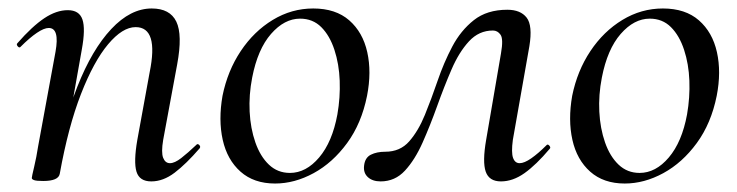

<svg xmlns="http://www.w3.org/2000/svg" viewBox="-20 -419 1740 453"><path d="M337 9Q309 9 302 -14Q295 -37 304 -89L333 -248Q355 -355 300 -355Q269 -355 235 -314.5Q201 -274 171 -197Q141 -120 121 -9L107 -10Q128 -127 162.5 -214.5Q197 -302 242.5 -350.5Q288 -399 338 -399Q381 -399 396 -368Q411 -337 398 -267L365 -89Q360 -59 365 -46.5Q370 -34 381 -34Q392 -34 407.5 -46Q423 -58 443 -77Q446 -81 450 -77Q454 -73 451 -69Q419 -32 392 -11.5Q365 9 337 9ZM82 8Q66 8 60.5 6Q55 4 55 1Q55 -2 60.5 -25Q66 -48 70 -74L111 -297Q121 -353 95 -353Q84 -353 67 -341.5Q50 -330 29 -309Q26 -305 22 -309.5Q18 -314 21 -317Q56 -357 84.5 -376Q113 -395 140 -395Q167 -395 174.5 -373Q182 -351 173 -302L121 -9Q118 8 82 8Z M629 14Q579 14 547.5 -14Q516 -42 505.5 -89Q495 -136 505 -193Q517 -252 548 -298.5Q579 -345 623.5 -372Q668 -399 719 -399Q772 -399 804 -371Q836 -343 846.5 -296Q857 -249 846 -193Q833 -128 799 -81.5Q765 -35 720 -10.5Q675 14 629 14ZM664 -11Q702 -11 733 -47.5Q764 -84 776 -149Q783 -189 781.5 -228.5Q780 -268 769 -301.5Q758 -335 738 -355Q718 -375 688 -375Q651 -375 619.5 -339Q588 -303 575 -236Q567 -195 569 -155.5Q571 -116 582.5 -83Q594 -50 614.5 -30.5Q635 -11 664 -11Z M878 9Q859 9 848 -1Q837 -11 839 -28Q841 -47 855 -54Q869 -61 889 -61Q924 -61 945.5 -85.5Q967 -110 982.5 -148Q998 -186 1012.5 -228.5Q1027 -271 1047 -309Q1067 -347 1098 -371.5Q1129 -396 1177 -396Q1208 -396 1222.5 -377.5Q1237 -359 1229 -310L1190 -89Q1186 -59 1190.5 -46.5Q1195 -34 1206 -34Q1217 -34 1233.5 -45.5Q1250 -57 1269 -76Q1272 -80 1276 -75.5Q1280 -71 1277 -68Q1245 -30 1217.5 -10.5Q1190 9 1162 9Q1134 9 1126 -14Q1118 -37 1127 -89L1162 -293Q1168 -327 1161 -337Q1154 -347 1143 -347Q1110 -347 1086.5 -321.5Q1063 -296 1045.5 -255.5Q1028 -215 1011.5 -169Q995 -123 977 -82.5Q959 -42 935.5 -16.5Q912 9 878 9Z M1454 14Q1404 14 1372.5 -14Q1341 -42 1330.5 -89Q1320 -136 1330 -193Q1342 -252 1373 -298.5Q1404 -345 1448.5 -372Q1493 -399 1544 -399Q1597 -399 1629 -371Q1661 -343 1671.5 -296Q1682 -249 1671 -193Q1658 -128 1624 -81.5Q1590 -35 1545 -10.5Q1500 14 1454 14ZM1489 -11Q1527 -11 1558 -47.5Q1589 -84 1601 -149Q1608 -189 1606.5 -228.5Q1605 -268 1594 -301.5Q1583 -335 1563 -355Q1543 -375 1513 -375Q1476 -375 1444.5 -339Q1413 -303 1400 -236Q1392 -195 1394 -155.5Q1396 -116 1407.5 -83Q1419 -50 1439.5 -30.5Q1460 -11 1489 -11Z"/></svg>

Font: Cormorant Medium
Style: Italic
Weight: 500
Italic angle: -10°
Designer: Christian Thalmann (Catharsis Fonts)
Foundry: Catharsis Fonts
Version: Version 4.000